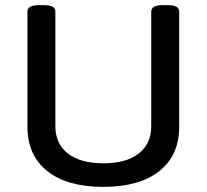

<svg xmlns="http://www.w3.org/2000/svg" viewBox="-20 -722 806 749"><path d="M383 7Q242 7 164.5 -54.5Q87 -116 87 -228V-677Q87 -689 98 -695.5Q109 -702 134 -702H150Q175 -702 185.5 -695.5Q196 -689 196 -677V-230Q196 -161 245 -123Q294 -85 383 -85Q472 -85 521 -123Q570 -161 570 -230V-677Q570 -689 581 -695.5Q592 -702 617 -702H633Q658 -702 668.5 -695.5Q679 -689 679 -677V-228Q679 -116 601.5 -54.5Q524 7 383 7Z"/></svg>

Font: Asap Semi Expanded Medium
Style: Regular
Weight: 500
Width: 6
Designer: Pablo Cosgaya
Foundry: Omnibus-Type
Version: Version 3.001; ttfautohint (v1.8.4.7-5d5b)